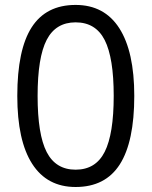

<svg xmlns="http://www.w3.org/2000/svg" viewBox="-20 -745 612 775"><path d="M522 -357.9Q522 -172.9 463.6 -81.5Q405.3 9.8 285.2 9.8Q169.9 9.8 109.9 -83.7Q49.8 -177.2 49.8 -357.9Q49.8 -544.4 107.9 -634.8Q166 -725.1 285.2 -725.1Q401.4 -725.1 461.7 -630.9Q522 -536.6 522 -357.9ZM131.8 -357.9Q131.8 -202.1 168.5 -131.1Q205.1 -60.1 285.2 -60.1Q366.2 -60.1 402.6 -132.1Q439 -204.1 439 -357.9Q439 -511.7 402.6 -583.3Q366.2 -654.8 285.2 -654.8Q205.1 -654.8 168.5 -584.2Q131.8 -513.7 131.8 -357.9Z"/></svg>

Font: f3_41340 
Style: Regular
Weight: 400
Foundry: Ascender Corporation
Version: Version 1.10